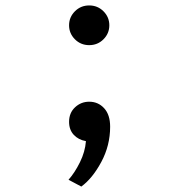

<svg xmlns="http://www.w3.org/2000/svg" viewBox="-20 -505 656 706"><path d="M234 -412Q234 -442 255.5 -463.5Q277 -485 308 -485Q339 -485 360.5 -463.5Q382 -442 382 -412Q382 -382 360.5 -360.5Q339 -339 308 -339Q277 -339 255.5 -360.5Q234 -382 234 -412ZM232 156Q255 130 274 91.5Q293 53 296 14Q268 9 251 -9.5Q234 -28 234 -57Q234 -90 256 -110.5Q278 -131 308 -131Q341 -131 363 -107Q385 -83 385 -39Q385 30 352.5 90.5Q320 151 279 181Z"/></svg>

Font: Overpass Mono Light
Style: Bold
Weight: 600
Monospace: yes
Designer: Delve Withrington, Dave Bailey
Foundry: Delve Fonts
Version: Version 1.000;DELV;Overpass